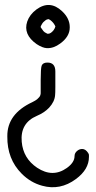

<svg xmlns="http://www.w3.org/2000/svg" viewBox="-20 -733 392 781"><path d="M283.2 -97.7Q283.2 -111.3 294.9 -120.1Q303.7 -127 314.5 -127Q328.1 -127 338.9 -110.4Q342.8 -103.5 341.8 -100.6Q341.8 -98.6 341.8 -94.7Q341.8 -43.9 289.1 -4.9Q224.6 43 151.4 22.5Q104.5 9.8 68.4 -26.4Q8.8 -85.9 9.8 -177.7V-178.7Q8.8 -269.5 111.3 -317.4Q125 -324.2 130.9 -329.1L138.7 -336.9Q146.5 -344.7 145.5 -359.4V-407.2Q145.5 -454.1 149.4 -465.8Q154.3 -478.5 172.9 -478.5Q205.1 -478.5 205.1 -442.4V-378.9Q205.1 -354.5 204.1 -345.7Q202.1 -319.3 179.7 -294.9Q160.2 -274.4 129.9 -261.7Q61.5 -232.4 68.4 -156.2Q74.2 -88.9 130.9 -50.8Q194.3 -8.8 252 -49.8Q283.2 -72.3 283.2 -97.7ZM127.9 -694.3Q182.6 -734.4 232.4 -687.5Q263.7 -658.2 263.7 -623V-621.1Q263.7 -584 224.6 -555.7Q198.2 -536.1 170.9 -537.1Q152.3 -538.1 128.9 -553.7Q73.2 -592.8 90.8 -645.5Q100.6 -673.8 127.9 -694.3ZM175.8 -654.3H172.9Q170.9 -654.3 165 -650.4Q155.3 -643.6 150.4 -634.8Q149.4 -632.8 148.4 -630.9Q145.5 -627 145.5 -624Q145.5 -623 145.5 -622.1Q146.5 -620.1 150.4 -615.2Q157.2 -604.5 162.1 -601.6Q162.1 -601.6 162.1 -601.6Q171.9 -595.7 172.9 -595.7H175.8Q186.5 -595.7 198.2 -610.4Q204.1 -619.1 205.1 -625V-626Q205.1 -627 203.1 -629.9Q197.3 -641.6 184.6 -651.4Q175.8 -657.2 175.8 -654.3Z"/></svg>

Font: otype
Style: Regular
Weight: 400
Designer: ironsmith
Version: 4